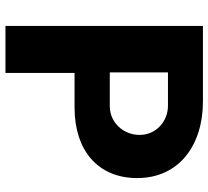

<svg xmlns="http://www.w3.org/2000/svg" viewBox="-50 -713 763 703"><g transform="rotate(90 331.5 -361.5)"><path d="M75 0H247V-253H374C531 -253 632 -339 632 -482C632 -637 510 -723 352 -723H75ZM245 -382V-595H367C424 -595 474 -552 474 -491C474 -432 429 -382 369 -382Z"/></g></svg>

Font: United Sans ExtraBold
Style: Regular
Weight: 800
Designer: Pablo Impallari, Rodrigo Fuenzalida (Modified by Dan O. Williams)
Version: Version 1.000;PS 001.000;hotconv 1.0.88;makeotf.lib2.5.64775